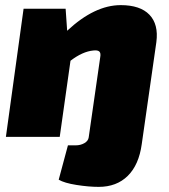

<svg xmlns="http://www.w3.org/2000/svg" viewBox="-20 -534 659 749"><path d="M236 -500 242 -414Q349 -514 451 -514Q527 -514 563 -476.5Q599 -439 590 -370L533 28Q522 109 478.5 152Q435 195 365 195Q326 195 278.5 187.5Q231 180 209 167L245 33H275Q294 33 309 24.5Q324 16 326 2L371 -311Q374 -327 367.5 -333Q361 -339 344 -337Q302 -333 255 -297L213 0H3L72 -500Z"/></svg>

Font: Exo 2.0 Black
Style: Italic
Weight: 900
Italic angle: -8°
Designer: Natanael Gama
Version: Version 1.001;PS 001.001;hotconv 1.0.70;makeotf.lib2.5.58329